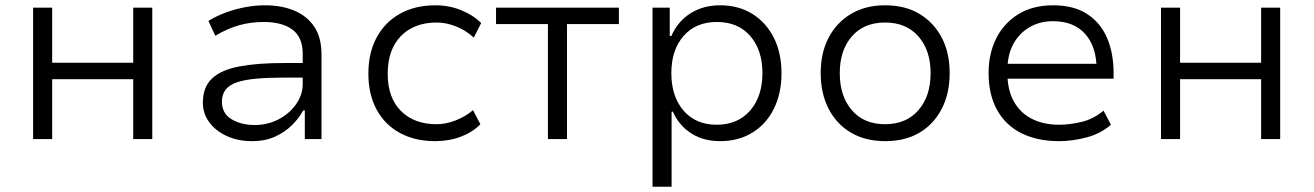

<svg xmlns="http://www.w3.org/2000/svg" viewBox="-20 -525 4960 725"><path d="M105 0V-496H177V-288H483V-496H555V0H483V-226H177V0Z M932 8Q879 8 837 -11Q795 -30 770.5 -63Q746 -96 746 -137Q746 -196 780.5 -228.5Q815 -261 883 -274Q951 -287 1050 -287H1137V-232H1053Q993 -232 948.5 -228Q904 -224 875.5 -214.5Q847 -205 832.5 -187Q818 -169 818 -141Q818 -97 854 -75Q890 -53 942 -53Q991 -53 1032 -74.5Q1073 -96 1098 -131.5Q1123 -167 1123 -207V-323Q1123 -384 1084.5 -413Q1046 -442 975 -442Q928 -442 884 -430Q840 -418 793 -390L767 -446Q798 -465 833.5 -478Q869 -491 906.5 -498Q944 -505 981 -505Q1043 -505 1091 -485Q1139 -465 1166.5 -424.5Q1194 -384 1194 -319V0H1131V-108H1125Q1110 -80 1083 -53Q1056 -26 1018.5 -9Q981 8 932 8Z M1623 8Q1547 8 1490 -23Q1433 -54 1402 -111.5Q1371 -169 1371 -247Q1371 -326 1402.5 -384Q1434 -442 1491 -473.5Q1548 -505 1624 -505Q1676 -505 1721.5 -486.5Q1767 -468 1797 -438L1769 -383Q1740 -410 1702.5 -425Q1665 -440 1629 -440Q1544 -440 1494 -389Q1444 -338 1444 -246Q1444 -156 1494 -106Q1544 -56 1628 -56Q1664 -56 1701 -70.5Q1738 -85 1766 -109L1794 -56Q1765 -26 1720.5 -9Q1676 8 1623 8Z M2049 0V-434H1853V-496H2317V-434H2121V0Z M2444 180V-496H2509V-389H2515Q2539 -444 2587 -474.5Q2635 -505 2699 -505Q2769 -505 2821 -472.5Q2873 -440 2902 -382.5Q2931 -325 2931 -248Q2931 -173 2902.5 -115Q2874 -57 2821.5 -24.5Q2769 8 2699 8Q2636 8 2590 -21.5Q2544 -51 2521 -103H2516V180ZM2686 -54Q2766 -54 2812.5 -107.5Q2859 -161 2859 -249Q2859 -336 2813 -389Q2767 -442 2687 -442Q2607 -442 2561 -389Q2515 -336 2515 -249Q2515 -161 2561 -107.5Q2607 -54 2686 -54Z M3323 8Q3248 8 3193.5 -24Q3139 -56 3109 -114Q3079 -172 3079 -249Q3079 -326 3109 -383Q3139 -440 3193.5 -472.5Q3248 -505 3322 -505Q3398 -505 3452 -472.5Q3506 -440 3536 -383Q3566 -326 3566 -249Q3566 -172 3536 -114Q3506 -56 3452 -24Q3398 8 3323 8ZM3322 -56Q3402 -56 3448 -109Q3494 -162 3494 -249Q3494 -335 3448 -387.5Q3402 -440 3322 -440Q3242 -440 3196.5 -387.5Q3151 -335 3151 -249Q3151 -162 3196.5 -109Q3242 -56 3322 -56Z M3979 8Q3898 8 3838 -21.5Q3778 -51 3745.5 -109Q3713 -167 3713 -249Q3713 -323 3742 -380.5Q3771 -438 3825.5 -471.5Q3880 -505 3957 -505Q4034 -505 4084.5 -472.5Q4135 -440 4160 -382.5Q4185 -325 4185 -248V-228H3764V-284H4143L4121 -261Q4121 -348 4078 -396.5Q4035 -445 3956 -445Q3907 -445 3868 -422.5Q3829 -400 3806.5 -359Q3784 -318 3784 -259V-249Q3784 -186 3808 -142.5Q3832 -99 3876 -76.5Q3920 -54 3979 -54Q4019 -54 4063.5 -64.5Q4108 -75 4147 -107L4175 -54Q4136 -20 4082.5 -6Q4029 8 3979 8Z M4364 0V-496H4436V-288H4742V-496H4814V0H4742V-226H4436V0Z"/></svg>

Font: Nunito Sans 6pt Light
Style: Regular
Weight: 300
Version: Version 3.101;gftools[0.9.27]